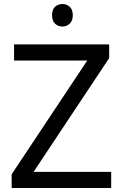

<svg xmlns="http://www.w3.org/2000/svg" viewBox="-20 -935 612 955"><path d="M533 0H38V-68L414 -634H50V-714H523V-646L147 -80H533ZM291 -915Q311 -915 326.5 -901.5Q342 -888 342 -859Q342 -831 326.5 -817Q311 -803 291 -803Q269 -803 254 -817Q239 -831 239 -859Q239 -888 254 -901.5Q269 -915 291 -915Z"/></svg>

Font: Noto Sans Nag Mundari
Style: Regular
Weight: 400
Designer: Muthu Nedumaran
Version: Version 1.000; ttfautohint (v1.8.4.7-5d5b)